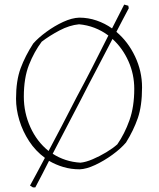

<svg xmlns="http://www.w3.org/2000/svg" viewBox="-20 -728 692 838"><path d="M124 90 111 82Q123 60 139.5 29.5Q156 -1 176 -39Q135 -69 107 -112Q79 -155 64.5 -203Q50 -251 50 -297Q50 -376 70 -430Q90 -484 125 -538Q147 -563 182.5 -589Q218 -615 256 -632.5Q294 -650 326 -651Q365 -651 401.5 -638.5Q438 -626 469 -604Q482 -629 495 -655Q508 -681 522 -708L540 -703L542 -692Q528 -666 514.5 -640Q501 -614 488 -589Q539 -546 569.5 -481.5Q600 -417 600 -347Q600 -266 581.5 -212.5Q563 -159 530 -106Q507 -79 470.5 -52.5Q434 -26 395.5 -8Q357 10 328 11Q290 11 256.5 1Q223 -9 194 -26Q180 2 165 31Q150 60 134 90ZM84 -306Q84 -236 112.5 -173Q141 -110 192 -69Q219 -120 250 -179Q281 -238 314 -303Q348 -366 382.5 -433.5Q417 -501 453 -573Q425 -594 392.5 -606.5Q360 -619 325 -622Q283 -618 239.5 -595Q196 -572 162 -546Q129 -502 106.5 -445Q84 -388 84 -306ZM331 -18Q354 -20 384.5 -33Q415 -46 444 -63.5Q473 -81 492 -98Q524 -144 545 -203Q566 -262 566 -340Q566 -404 540.5 -461Q515 -518 471 -558Q436 -490 401 -424Q366 -358 332 -291Q302 -234 272 -176Q242 -118 210 -57Q236 -40 266.5 -30Q297 -20 331 -18Z"/></svg>

Font: Labrada ExtraLight
Style: Regular
Weight: 200
Designer: Mercedes Jáuregui
Foundry: Omnibus-Type Team
Version: Version 1.000; ttfautohint (v1.8.4.7-5d5b)